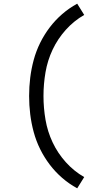

<svg xmlns="http://www.w3.org/2000/svg" viewBox="-20 -861 540 1042"><path d="M399 161Q355 137 317.5 104.5Q280 72 250 32.5Q220 -7 198 -51.5Q176 -96 163 -144Q150 -192 144 -241Q138 -290 138 -340Q138 -390 144 -439Q150 -488 163 -536Q176 -584 198 -628.5Q220 -673 250 -712.5Q280 -752 317.5 -784.5Q355 -817 399 -841L437 -780Q381 -748 337 -699Q293 -650 265.5 -591.5Q238 -533 227 -469Q216 -405 216 -340Q216 -275 227 -211Q238 -147 265.5 -88.5Q293 -30 337 19Q381 68 437 100Z"/></svg>

Font: Iosevka SS04
Style: Regular
Weight: 400
Monospace: yes
Designer: Belleve Invis
Foundry: Belleve Invis
Version: Version 19.0.0; ttfautohint (v1.8.4)